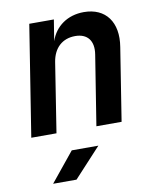

<svg xmlns="http://www.w3.org/2000/svg" viewBox="-88 -629 776 938"><g transform="rotate(-10 300.0 -160.0)"><path d="M33 0H158L212 -344C223 -413 267 -452 330 -452C390 -452 422 -414 411 -346L356 0H481L538 -361C558 -482 500 -560 392 -560C311 -560 249 -516 225 -445L242 -550H120ZM99 240H215L349 95H217Z"/></g></svg>

Font: JetBrains Mono
Style: Bold Italic
Weight: 558
Italic angle: -9°
Monospace: yes
Designer: Philipp Nurullin, Konstantin Bulenkov
Foundry: JetBrains
Version: Version 2.305